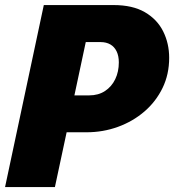

<svg xmlns="http://www.w3.org/2000/svg" viewBox="-22 -758 705 778"><path d="M200.5 0H-1.5L155.5 -737.5H438Q515.5 -737.5 565.2 -708.5Q615 -679.5 639.2 -630.8Q663.5 -582 663.5 -523.5Q663.5 -457 636.8 -401.8Q610 -346.5 563.2 -306.2Q516.5 -266 456 -244Q395.5 -222 328.5 -222H248ZM260.5 -282.5 188.5 -371.5H339.5Q376.5 -371.5 403.5 -389.2Q430.5 -407 445 -437.2Q459.5 -467.5 459.5 -505Q459.5 -531.5 450.5 -550Q441.5 -568.5 425 -578Q408.5 -587.5 385.5 -587.5H234.5L344.5 -676.5Z"/></svg>

Font: Epilogue Black
Style: Italic
Weight: 900
Italic angle: -12°
Designer: Tyler Finck
Foundry: Etcetera Type Co
Version: Version 2.111